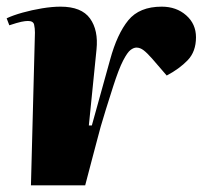

<svg xmlns="http://www.w3.org/2000/svg" viewBox="-24 -557 633 577"><path d="M81 -459Q81 -472 78.5 -483Q76 -494 60 -494Q52 -494 40 -491.5Q28 -489 4 -481L-4 -502Q15 -511 43.5 -519Q72 -527 102.5 -532Q133 -537 158 -537Q221 -537 246.5 -501.5Q272 -466 266 -408L243 -180H252L307 -378Q328 -455 361.5 -496Q395 -537 462 -537Q506 -537 535.5 -511Q565 -485 565 -445Q565 -402 540 -376Q515 -350 477 -330L433 -381Q418 -398 407.5 -406Q397 -414 386 -414Q378 -414 368.5 -407Q359 -400 346 -375Q333 -350 316 -297Q303 -256 294 -227.5Q285 -199 278.5 -176Q272 -153 266.5 -131Q261 -109 253 -80L232 0H69Z"/></svg>

Font: Literata 72pt Black
Style: Italic
Weight: 900
Italic angle: -2°
Designer: Latin by Veronika Burian and Jose Scaglione. Greek by Irene Vlachou. Cyrillic by Vera Evstafieva
Foundry: TypeTogether
Version: Version 3.002